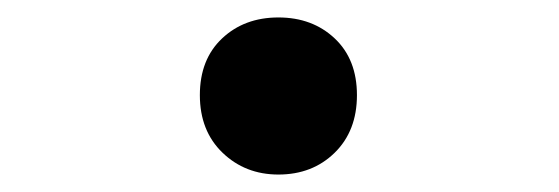

<svg xmlns="http://www.w3.org/2000/svg" viewBox="-20 -182 640 220"><path d="M299 18Q261 18 235 -7Q209 -32 209 -73Q209 -114 234.5 -138Q260 -162 299 -162Q338 -162 363.5 -138Q389 -114 389 -73Q389 -32 363.5 -7Q338 18 299 18Z"/></svg>

Font: Moralerspace Krypton JPDOC
Style: Regular
Weight: 400
Version: v0.0.6; ttfautohint (v1.8.4.7-5d5b-dirty) -l 6 -r 45 -G 200 